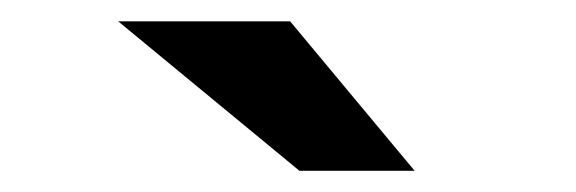

<svg xmlns="http://www.w3.org/2000/svg" viewBox="-20 -811 540 180"><path d="M252 -791 368.7 -650.9H260.7L90.8 -791Z"/></svg>

Font: BIZ UDGothic
Style: Bold
Weight: 700
Monospace: yes
Designer: TypeBank Co., Ltd.
Foundry: Morisawa Inc.
Version: Version 1.05